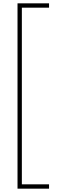

<svg xmlns="http://www.w3.org/2000/svg" viewBox="-20 -905 397 1151"><path d="M274 226H85V-885H274V-859H111V200H274Z"/></svg>

Font: Noto Sans Kannada UI SemiCondensed Thin
Style: Regular
Weight: 100
Width: 4
Designer: Jelle Bosma - Monotype Design Team
Foundry: Monotype Imaging Inc.
Version: Version 2.005; ttfautohint (v1.8.4.7-5d5b)